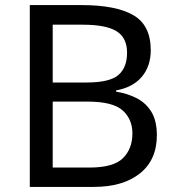

<svg xmlns="http://www.w3.org/2000/svg" viewBox="-20 -734 690 754"><path d="M301 -714Q435 -714 503.5 -674.5Q572 -635 572 -537Q572 -474 537 -432.5Q502 -391 436 -379V-374Q481 -367 517.5 -348Q554 -329 575 -294Q596 -259 596 -203Q596 -106 529.5 -53Q463 0 348 0H97V-714ZM319 -410Q411 -410 445 -439.5Q479 -469 479 -527Q479 -586 437.5 -611.5Q396 -637 305 -637H187V-410ZM187 -335V-76H331Q426 -76 463 -113Q500 -150 500 -210Q500 -266 461.5 -300.5Q423 -335 324 -335Z"/></svg>

Font: Noto Sans Modi
Style: Regular
Weight: 400
Designer: Monotype Design Team
Foundry: Monotype Imaging Inc.
Version: Version 2.003; ttfautohint (v1.8.4.7-5d5b)